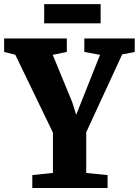

<svg xmlns="http://www.w3.org/2000/svg" viewBox="-34 -934 689 954"><path d="M229 -75V-275L42 -662L-13.5 -676V-743H298V-676L228 -661.5L324.5 -427.5L344.5 -363.5L370 -427.5L463 -661.5L385 -676V-743H635.5V-676L573 -663.5L394.5 -277V-74.5L500.5 -64V0H126.5V-64ZM466 -913.5V-818H185.5V-913.5Z"/></svg>

Font: Merriweather 24pt SemiCondensed Black
Style: Regular
Weight: 900
Width: 4
Designer: Eben Sorkin
Foundry: Eben Sorkin
Version: Version 2.100